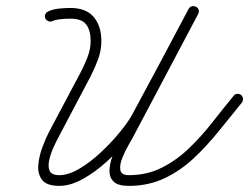

<svg xmlns="http://www.w3.org/2000/svg" viewBox="-20 -590 814 627"><path d="M128 -530Q125 -537 128 -543.5Q131 -550 138 -553Q153 -560 173 -562Q193 -564 210 -564Q210 -564 210 -564Q210 -564 210 -564Q210 -564 210 -564Q210 -564 210 -564Q261 -564 286 -534.5Q311 -505 311 -456Q311 -425 300 -395.5Q289 -366 275 -339Q249 -290 223 -240.5Q197 -191 171 -142Q165 -131 155.5 -110.5Q146 -90 141 -68.5Q136 -47 142 -32.5Q148 -18 174 -18Q204 -18 240 -39.5Q276 -61 311 -94Q346 -127 373.5 -161Q401 -195 414 -220Q460 -305 505.5 -390.5Q551 -476 596 -561Q600 -568 607 -569.5Q614 -571 620 -568Q626 -565 628.5 -558.5Q631 -552 627 -544Q575 -446 523 -347.5Q471 -249 419 -151Q414 -141 401.5 -119.5Q389 -98 379.5 -74.5Q370 -51 373 -34.5Q376 -18 401 -18Q460 -18 508.5 -42.5Q557 -67 597.5 -106Q638 -145 673.5 -190.5Q709 -236 743 -277Q747 -283 754.5 -283.5Q762 -284 767 -280Q773 -275 773.5 -268Q774 -261 770 -255Q733 -210 695 -162.5Q657 -115 613.5 -74Q570 -33 517.5 -8Q465 17 401 17Q365 17 351 3Q337 -11 337.5 -33Q338 -55 347.5 -80.5Q357 -106 368.5 -129Q380 -152 389 -167Q440 -266 492 -364Q544 -462 596 -561Q600 -568 607 -569.5Q614 -571 620 -568Q626 -565 628.5 -558.5Q631 -552 627 -544Q582 -459 536.5 -374Q491 -289 445 -204Q429 -174 398.5 -136Q368 -98 329.5 -63Q291 -28 250.5 -5.5Q210 17 174 17Q133 17 118 -2Q103 -21 105 -49.5Q107 -78 118 -108Q129 -138 140 -159Q166 -208 192 -257Q218 -306 244 -355Q256 -378 266 -404Q276 -430 276 -456Q276 -491 261.5 -510Q247 -529 210 -529Q210 -529 210 -529Q210 -529 210 -529Q210 -529 210 -529Q210 -529 210 -529Q196 -529 179.5 -527.5Q163 -526 151 -521Q144 -518 137.5 -521Q131 -524 128 -530Z"/></svg>

Font: FRB American Cursive Guidelines Arrows
Style: Italic
Weight: 400
Italic angle: -25°
Version: Version 2.0;Modular Font Editor K font №1